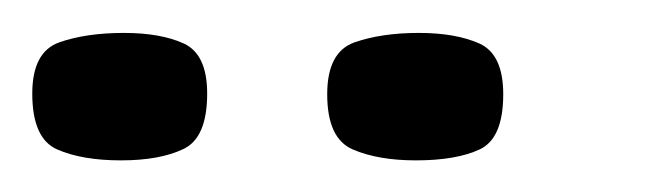

<svg xmlns="http://www.w3.org/2000/svg" viewBox="-20 -558 408 119"><path d="M237.8 -458.6Q214.3 -458.6 198.6 -465.4Q182.8 -472.2 182.8 -499.6Q182.8 -525.7 199.6 -531.7Q216.4 -537.6 239.6 -537.6Q262.4 -537.6 277.2 -531Q291.9 -524.3 291.9 -499.6Q291.9 -472.2 277.3 -465.4Q262.7 -458.6 237.8 -458.6ZM55 -458.6Q30.9 -458.6 15.4 -465.4Q0 -472.2 0 -500Q0 -525.7 16.6 -531.7Q33.3 -537.6 56.8 -537.6Q79.6 -537.6 94 -531Q108.4 -524.3 108.4 -500Q108.4 -472.5 93.6 -465.6Q78.9 -458.6 55 -458.6Z"/></svg>

Font: Genos Thin
Style: Regular
Weight: 100
Designer: Robert E. Leuschke
Foundry: Robert E. Leuschke
Version: Version 1.010